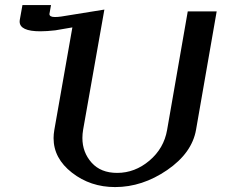

<svg xmlns="http://www.w3.org/2000/svg" viewBox="-20 -739 911 768"><path d="M440.4 9.3Q341.8 9.3 268.1 -48.1Q194.3 -105.5 194.3 -186.5Q194.3 -202.1 197.3 -219.2L269.5 -629.4L201.2 -617.7Q167 -613.8 141.6 -613.8Q58.6 -613.8 58.6 -652.8L59.1 -659.2L69.8 -718.8H184.1L177.7 -683.1Q177.7 -670.9 199.7 -670.9Q210.4 -670.9 225.1 -672.9L397.5 -700.7L312.5 -220.2Q309.6 -203.1 309.6 -187Q309.6 -129.9 346.2 -88.6Q382.8 -47.4 448.7 -47.4Q519.5 -47.4 577.6 -96.4Q635.7 -145.5 648.4 -219.2L731 -693.4H846.7L764.2 -220.2Q748 -127 648.7 -58.8Q549.3 9.3 440.4 9.3Z"/></svg>

Font: Kelvinch
Style: Bold Italic
Weight: 700
Italic angle: -10°
Designer: Paul James Miller
Foundry: High-Logic / Made with FontCreator
Version: Version 3.30 September 23, 2016